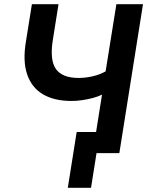

<svg xmlns="http://www.w3.org/2000/svg" viewBox="-20 -725 711 909"><path d="M411 164H301L343 -100H510L494 0H437ZM419 0 463 -277Q445 -268 421 -261.5Q397 -255 370.5 -251Q344 -247 319 -247Q237 -247 183.5 -278.5Q130 -310 108.5 -373Q87 -436 103 -530L131 -705H257L230 -535Q215 -440 245 -398Q275 -356 352 -356Q384 -356 417.5 -363.5Q451 -371 480 -387L531 -705H657L545 0Z"/></svg>

Font: Nunito Sans 10pt SemiCondensed
Style: Bold Italic
Weight: 700
Width: 4
Italic angle: -9°
Designer: Vernon Adams
Foundry: Vernon Adams
Version: Version 3.101;gftools[0.9.27]